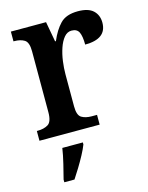

<svg xmlns="http://www.w3.org/2000/svg" viewBox="-116 -619 702 912"><g transform="rotate(-15 235.0 -163.0)"><path d="M22 0V-48H26Q57 -48 77.5 -60.5Q98 -73 98 -120V-420Q98 -464 78.5 -476Q59 -488 29 -488H25V-536H198L216 -437H220Q241 -487 270 -517Q299 -547 357 -547Q408 -547 432 -524.5Q456 -502 456 -465Q456 -385 350 -385Q350 -426 340.5 -446Q331 -466 304 -466Q283 -466 267.5 -447.5Q252 -429 242 -399.5Q232 -370 227.5 -336.5Q223 -303 223 -273V-115Q223 -71 242.5 -59.5Q262 -48 291 -48H318V0ZM85 208Q93 177 103 136Q113 95 118 61H219V71Q211 92 196.5 119Q182 146 165.5 173Q149 200 135 221H85Z"/></g></svg>

Font: Noto Serif Lao SemiCondensed SemiBold
Style: Regular
Weight: 600
Width: 4
Designer: Monotype Design Team
Foundry: Monotype Imaging Inc.
Version: Version 2.003; ttfautohint (v1.8.4.7-5d5b)